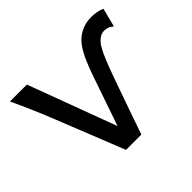

<svg xmlns="http://www.w3.org/2000/svg" viewBox="-124 -665 822 822"><g transform="rotate(-45 287.0 -254.0)"><path d="M573.7 -495.6C553.7 -504.4 533.2 -507.8 510.3 -507.8C462.9 -507.8 424.3 -485.4 400.4 -454.1C372.6 -417.5 351.6 -360.4 336.9 -317.4C313.5 -249 261.2 -97.7 261.2 -97.7L112.3 -498H9.8C36.6 -441.9 69.8 -364.3 85.4 -324.7C115.7 -249 214.8 0 214.8 0H307.6C307.6 0 362.8 -160.2 399.4 -261.7C419.4 -317.4 436 -358.9 451.7 -385.7C464.8 -408.7 486.3 -427.2 507.8 -427.2C524.9 -427.2 536.6 -423.8 551.8 -410.2Z"/></g></svg>

Font: Andika
Style: Regular
Weight: 400
Designer: Victor Gaultney, Annie Olsen, Julie Remington, Don Collingsworth, Eric Hays
Foundry: SIL International
Version: Version 1.000